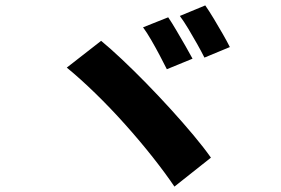

<svg xmlns="http://www.w3.org/2000/svg" viewBox="-20 -757 1040 710"><path d="M602 -693Q615 -674 632 -645Q649 -616 665.5 -587.5Q682 -559 692 -540L597 -501Q586 -523 571 -551.5Q556 -580 539.5 -608.5Q523 -637 509 -656ZM739 -737Q753 -717 770.5 -688Q788 -659 804 -631Q820 -603 830 -583L736 -544Q725 -566 709 -594.5Q693 -623 676.5 -650.5Q660 -678 645 -698ZM354 -606Q388 -578 431 -537.5Q474 -497 520.5 -449.5Q567 -402 612 -352.5Q657 -303 695.5 -257Q734 -211 760 -174L625 -67Q592 -116 545 -175.5Q498 -235 443.5 -296Q389 -357 333 -411.5Q277 -466 227 -507Z"/></svg>

Font: Noto Sans KR ExtraBold
Style: Regular
Weight: 800
Designer: Ryoko NISHIZUKA  (kana, bopomofo & ideographs); Paul D. Hunt (Latin, Greek & Cyrillic); Sandoll Communications , Soo-you
Foundry: Adobe
Version: Version 2.004-H2;hotconv 1.0.118;makeotfexe 2.5.65603